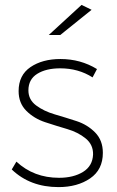

<svg xmlns="http://www.w3.org/2000/svg" viewBox="-20 -763 477 784"><path d="M313 -743 354 -723 226 -620H179ZM227 -522Q309 -522 376 -481L358 -447Q300 -484 226 -484Q168 -484 132 -461.5Q96 -439 96 -394Q96 -356 127.5 -332.5Q159 -309 203.5 -296Q248 -283 292.5 -268.5Q337 -254 368.5 -222Q400 -190 400 -139Q400 -70 348 -34.5Q296 1 219 1Q103 1 28 -71L47 -103Q118 -37 221 -37Q280 -37 319 -61Q358 -85 360 -132Q361 -172 330 -197.5Q299 -223 254.5 -236Q210 -249 164.5 -264Q119 -279 87.5 -310.5Q56 -342 56 -391Q56 -456 104.5 -489Q153 -522 227 -522Z"/></svg>

Font: Montserrat Ultra Light
Style: Regular
Weight: 200
Designer: Julieta Ulanovsky
Foundry: Julieta Ulanovsky
Version: Version 3.100;PS 003.100;hotconv 1.0.88;makeotf.lib2.5.64775